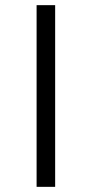

<svg xmlns="http://www.w3.org/2000/svg" viewBox="-20 -725 356 745"><path d="M122 0V-705H194V0Z"/></svg>

Font: Nunito Sans 10pt Expanded Light
Style: Regular
Weight: 300
Width: 7
Designer: Vernon Adams
Foundry: Vernon Adams
Version: Version 3.101;gftools[0.9.27]